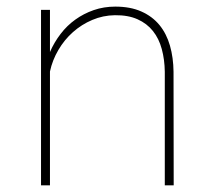

<svg xmlns="http://www.w3.org/2000/svg" viewBox="-20 -558 640 578"><path d="M130.4 -401.4Q143.1 -430.7 162.4 -455.8Q181.6 -481 206.8 -499Q231.9 -517.1 262.2 -527.6Q292.5 -538.1 327.1 -538.1Q372.6 -538.1 405.5 -523.4Q438.5 -508.8 460 -482.7Q481.4 -456.5 491.7 -420.4Q502 -384.3 502.4 -341.8L502.9 0H476.1V-341.8Q475.6 -378.9 467 -410.4Q458.5 -441.9 440.4 -464.6Q422.4 -487.3 394 -500Q365.7 -512.7 325.7 -512.2Q290 -511.7 257.8 -498Q225.6 -484.4 199.7 -461.4Q173.8 -438.5 155.8 -407.7Q137.7 -377 130.4 -342.8V0H103.5V-528.3H130.4V-401.4Z"/></svg>

Font: Roboto Mono Thin
Style: Regular
Weight: 250
Designer: Google
Version: Version 2.000985; 2015; ttfautohint (v1.3)